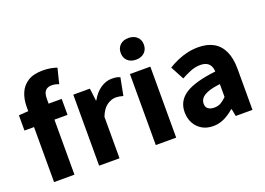

<svg xmlns="http://www.w3.org/2000/svg" viewBox="-116 -1120 1978 1433"><g transform="rotate(-20 873.0 -403.5)"><path d="M103 0V-598Q103 -657 123 -705.5Q143 -754 188 -783Q233 -812 308 -812Q343 -812 371.5 -806.5Q400 -801 419 -794L389 -673Q362 -685 331 -685Q300 -685 282.5 -666Q265 -647 265 -602V0ZM27 -437V-558L113 -564H369V-437Z M461 0V-564H593L605 -465H608Q639 -521 682 -549.5Q725 -578 769 -578Q793 -578 808.5 -575Q824 -572 836 -566L809 -427Q793 -431 779.5 -433.5Q766 -436 748 -436Q716 -436 681 -412Q646 -388 623 -329V0Z M911 0V-564H1073V0ZM992 -649Q950 -649 925 -672.5Q900 -696 900 -736Q900 -774 925 -797.5Q950 -821 992 -821Q1033 -821 1058.5 -797.5Q1084 -774 1084 -736Q1084 -696 1058.5 -672.5Q1033 -649 992 -649Z M1364 14Q1313 14 1275.5 -8.5Q1238 -31 1217.5 -69.5Q1197 -108 1197 -156Q1197 -246 1273 -295.5Q1349 -345 1516 -364Q1515 -389 1505.5 -408Q1496 -427 1476.5 -437.5Q1457 -448 1426 -448Q1389 -448 1352 -434Q1315 -420 1274 -397L1217 -504Q1253 -526 1291 -542.5Q1329 -559 1370.5 -568.5Q1412 -578 1456 -578Q1529 -578 1578 -550Q1627 -522 1653 -466Q1679 -410 1679 -325V0H1546L1535 -58H1530Q1495 -27 1453.5 -6.5Q1412 14 1364 14ZM1419 -113Q1448 -113 1471 -126Q1494 -139 1516 -162V-264Q1455 -257 1418.5 -243Q1382 -229 1367 -210Q1352 -191 1352 -168Q1352 -139 1370.5 -126Q1389 -113 1419 -113Z"/></g></svg>

Font: Noto Sans KR Thin ExtraBold
Style: Regular
Weight: 800
Version: Version 2.004-H2;hotconv 1.0.118;makeotfexe 2.5.65603